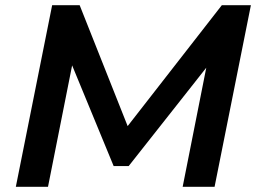

<svg xmlns="http://www.w3.org/2000/svg" viewBox="-20 -720 995 740"><path d="M41 0 181 -700H287L472 -234L835 -700H947L807 0H684L775 -459L476 -80H418L258 -468L165 0Z"/></svg>

Font: Montserrat Thin SemiBold
Style: Italic
Weight: 600
Italic angle: -11.3°
Version: Version 9.000